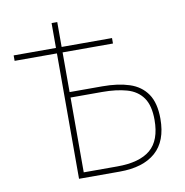

<svg xmlns="http://www.w3.org/2000/svg" viewBox="-80 -791 837 867"><g transform="rotate(-10 338.5 -357.0)"><path d="M213 0V-575H19V-600H213V-714H239V-600H470V-575H239V-393H389Q461 -393 513 -376Q565 -359 593.5 -317.5Q622 -276 622 -203Q622 -101 564.5 -50.5Q507 0 400 0ZM393 -25Q495 -25 545 -67Q595 -109 595 -203Q595 -269 569.5 -305Q544 -341 496.5 -354.5Q449 -368 384 -368H239V-25Z"/></g></svg>

Font: Noto Sans Thin
Style: Regular
Weight: 100
Designer: Monotype Design Team
Foundry: Monotype Imaging Inc.
Version: Version 2.007